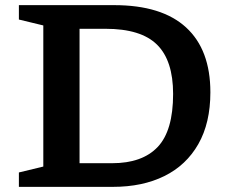

<svg xmlns="http://www.w3.org/2000/svg" viewBox="-20 -727 896 747"><path d="M53.5 0V-56L148.5 -79V-628L53.5 -651V-707H424Q609.5 -707 704 -620.2Q798.5 -533.5 798.5 -368Q798.5 -248.5 751.5 -166.2Q704.5 -84 619.5 -42Q534.5 0 419.5 0ZM653.5 -361.5Q653.5 -491.5 591 -553.2Q528.5 -615 390.5 -615H289.5V-92H416Q533.5 -92 593.5 -155.2Q653.5 -218.5 653.5 -361.5Z"/></svg>

Font: Newsreader 6pt Medium
Style: Regular
Weight: 500
Designer: Hugues Gentile
Foundry: Production Type
Version: Version 1.003; ttfautohint (v1.8.3)